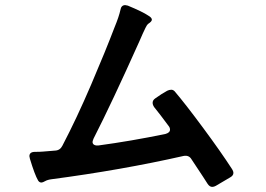

<svg xmlns="http://www.w3.org/2000/svg" viewBox="-20 -742 1040 751"><path d="M893 -66Q893 -55 880 -48L824 -15Q817 -11 810 -11Q800 -11 792 -23L774 -51L729 -119Q719 -136 698 -132Q455 -77 182 -41Q166 -39 156.5 -33.5Q147 -28 142 -28Q134 -28 129 -36Q116 -58 97 -121Q95 -129 95 -131Q95 -148 117 -148Q136 -148 147 -149L196 -153Q215 -154 224 -172Q280 -279 336.5 -411Q393 -543 428 -635Q445 -676 451 -703Q454 -722 470 -722Q472 -722 480 -720Q538 -696 560 -681Q574 -673 574 -665Q574 -658 560 -649Q554 -644 549 -633Q540 -615 525 -580Q418 -341 346 -200Q342 -190 342 -187Q342 -179 348.5 -175.5Q355 -172 365 -173Q491 -190 627 -218Q645 -223 645 -235Q645 -243 639 -250Q605 -296 583 -323Q577 -332 577 -340Q577 -350 587 -357Q612 -375 634 -387Q642 -391 650 -391Q657 -391 663 -385Q704 -337 774 -242.5Q844 -148 888 -80Q893 -72 893 -66Z"/></svg>

Font: Shippori Gothic B2 Bold
Style: Regular
Weight: 700
Designer: FONTDASU
Foundry: FONTDASU / Google Inc. / but / Adobe
Version: Version 1.130